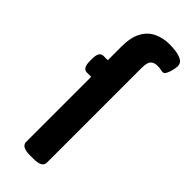

<svg xmlns="http://www.w3.org/2000/svg" viewBox="-250 -791 824 824"><g transform="rotate(45 162.5 -378.5)"><path d="M142 2Q89 2 89 -27V-422H63Q37 -422 37 -465V-480Q37 -523 63 -523H89V-605Q89 -662 107.5 -695.5Q126 -729 158 -744Q190 -759 229 -759Q244 -759 265.5 -756.5Q287 -754 303.5 -745Q320 -736 320 -716Q320 -712 317 -696.5Q314 -681 307.5 -667Q301 -653 292 -653Q287 -653 278.5 -655Q270 -657 257 -657Q237 -657 226 -646Q215 -635 215 -603V-27Q215 2 162 2Z"/></g></svg>

Font: Asap SemiBold
Style: Regular
Weight: 600
Designer: Pablo Cosgaya
Foundry: Omnibus-Type
Version: Version 3.001; ttfautohint (v1.8.3)